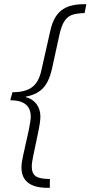

<svg xmlns="http://www.w3.org/2000/svg" viewBox="-20 -734 430 912"><path d="M207 158.2Q82 158.2 82 61Q82 39.1 89.8 4.9L117.2 -118.2Q126 -162.1 126 -180.2Q126 -257.8 28.8 -257.8L39.1 -295.9Q100.6 -295.9 132.3 -319.8Q164.1 -343.8 175.8 -397L219.2 -588.9Q233.9 -654.8 271 -684.3Q308.1 -713.9 376 -713.9H390.1L381.8 -671.9Q339.8 -670.9 318.8 -661.9Q297.9 -652.8 284.9 -631.8Q272 -610.8 263.2 -573.2L227.1 -408.2Q212.4 -342.8 182.4 -313.2Q152.3 -283.7 102.1 -274.9V-272.9Q135.3 -264.2 153.6 -239.5Q171.9 -214.8 171.9 -180.2Q171.9 -154.8 160.2 -100.1L137.2 9.8Q130.9 38.1 130.9 59.1Q130.9 88.9 149.2 102.5Q167.5 116.2 216.8 116.2V158.2Z"/></svg>

Font: TypoPRO Open Sans
Style: Italic
Weight: 300
Italic angle: -12°
Foundry: Ascender Corporation
Version: Version 1.10